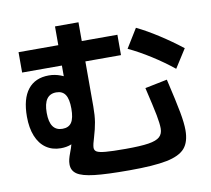

<svg xmlns="http://www.w3.org/2000/svg" viewBox="-87 -872 1111 1010"><g transform="rotate(-10 469.0 -367.5)"><path d="M219 -45.6Q219 -59.4 222.4 -73.2Q225.7 -86.9 233.1 -106.2Q242.3 -129.3 247.4 -149.7Q252.5 -170.1 252.7 -182.9L281.6 -172.7Q267.3 -156.2 243.7 -146.7Q220.1 -137.3 189.3 -137.3Q144 -137.3 110.6 -160.5Q77.3 -183.7 59.6 -227.5Q41.9 -271.4 41.9 -331.6Q41.9 -427.1 80.7 -476.3Q119.4 -525.6 192.9 -525.6Q224.7 -525.6 255.8 -513.8Q286.9 -502.1 314.6 -479L269.8 -448.7V-773.8H395.2V-323.7Q395.2 -276.5 389.4 -241Q383.5 -205.6 371.1 -164.6Q365.4 -146.6 362 -132.3Q358.7 -118 358.7 -109.9Q358.7 -95.3 371.1 -88.2Q383.6 -81.1 417.6 -78Q451.6 -74.8 524.6 -74.8Q604.2 -74.8 646.8 -81.5Q689.4 -88.2 706.8 -104.2Q724.2 -120.2 724.2 -148.8Q724.2 -175.2 715.6 -220.4Q706.9 -265.6 681.8 -371.7L800.6 -395.8Q829.6 -271.7 840.3 -213.3Q851 -154.9 851 -117.7Q851 -54.8 822.2 -21.4Q793.3 11.9 724 25.8Q654.8 39.7 524.6 39.7Q402.5 39.7 337.8 32.1Q273.1 24.6 246.1 6.3Q219 -12 219 -45.6ZM279.6 -333.3Q279.6 -383.8 264.2 -407.4Q248.9 -431 215.6 -431Q182 -431 165 -406.9Q147.9 -382.8 147.9 -333.3Q147.9 -284.2 165 -260.4Q182 -236.5 215.6 -236.5Q249.4 -236.5 264.5 -259.7Q279.6 -282.8 279.6 -333.3ZM57.4 -673.6H585.5V-564.8H57.4ZM625.4 -591.5 687.8 -692.8Q742.4 -666.4 803.7 -626.8Q865 -587.3 922.2 -542.5L859.1 -443.5Q805.4 -486.8 743.8 -525.9Q682.1 -565 625.4 -591.5Z"/></g></svg>

Font: WEMIX Pretendard Variable
Style: Regular
Weight: 400
Designer: Base glyphs from Inter by Rasmus Andersson; Hangeul glyphs from Noto Sans CJK(Source Han Sans) by Jang Soo-young and Kan
Foundry: Kil Hyung-jin
Version: Version 1.000;Glyphs 3.2 (3208)